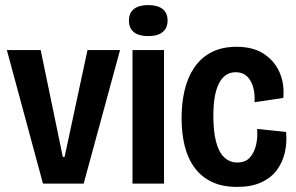

<svg xmlns="http://www.w3.org/2000/svg" viewBox="-20 -722 1163 755"><path d="M149 0 7 -525H140L227 -105H234L324 -525H452L309 0Z M501 0V-525H625V0ZM563 -580Q526 -580 506.5 -595.5Q487 -611 487 -641Q487 -671 506.5 -686.5Q526 -702 563 -702Q600 -702 619.5 -686.5Q639 -671 639 -641Q639 -612 619.5 -596Q600 -580 563 -580Z M913 13Q854 13 812.5 -7Q771 -27 744.5 -63.5Q718 -100 706 -149.5Q694 -199 694 -257Q694 -317 706 -367.5Q718 -418 744 -456.5Q770 -495 811.5 -516.5Q853 -538 910 -538Q976 -538 1018 -510Q1060 -482 1079.5 -437Q1099 -392 1094 -337L981 -320Q983 -356 974.5 -382.5Q966 -409 949.5 -423.5Q933 -438 907 -438Q886 -438 869.5 -427.5Q853 -417 841.5 -395Q830 -373 824.5 -341Q819 -309 819 -266Q819 -206 829.5 -165Q840 -124 861.5 -103.5Q883 -83 913 -83Q945 -83 962.5 -102.5Q980 -122 987 -152.5Q994 -183 991 -215L1105 -203Q1109 -161 1100 -122Q1091 -83 1068 -52.5Q1045 -22 1006.5 -4.5Q968 13 913 13Z"/></svg>

Font: Bricolage Grotesque 72pt SemiCondensed SemiBold
Style: Regular
Weight: 600
Width: 4
Designer: Mathieu Triay
Foundry: Atelier Triay
Version: Version 1.001;gftools[0.9.33.dev8+g029e19f]